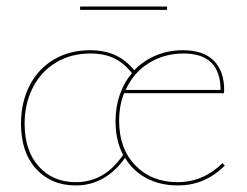

<svg xmlns="http://www.w3.org/2000/svg" viewBox="-20 -562 753 585"><path d="M489 -532H224V-542H489ZM665 -57Q631 -25 596.5 -11Q562 3 522 3Q468 3 426.5 -19Q385 -41 361 -81Q301 3 211 3Q136 3 90 -47.5Q44 -98 44 -185Q44 -250 70 -301Q96 -352 144 -380.5Q192 -409 254 -409Q298 -409 331 -394Q364 -379 389 -348Q417 -377 455 -393Q493 -409 537 -409Q600 -409 631.5 -377Q663 -345 663 -288Q663 -281 662 -278H358Q343 -241 343 -193Q343 -109 392.5 -58Q442 -7 521 -7Q599 -7 658 -65ZM355 -90Q332 -134 332 -193Q332 -236 345 -273.5Q358 -311 382 -339Q359 -369 328.5 -384Q298 -399 256 -399Q196 -399 150.5 -371.5Q105 -344 80 -295Q55 -246 55 -185Q55 -103 98 -55Q141 -7 211 -7Q299 -7 355 -90ZM363 -288H652Q652 -399 539 -399Q480 -399 433 -369.5Q386 -340 363 -288Z"/></svg>

Font: Ysabeau Infant Hairline
Style: Regular
Weight: 100
Designer: Christian Thalmann (Catharsis Fonts)
Version: Version 0.003